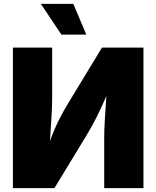

<svg xmlns="http://www.w3.org/2000/svg" viewBox="-20 -974 810 994"><path d="M722.7 0H519.5V-265.6Q519.5 -301.8 522.9 -358.2Q526.4 -414.6 530.8 -477.1Q504.4 -416 480.7 -368.7Q457 -321.3 423.3 -265.6L261.7 0H46.9V-727.5H250V-460.9Q250 -420.9 246.1 -360.4Q242.2 -299.8 238.8 -244.1Q261.2 -305.7 284.2 -351.3Q307.1 -397 334.5 -441.9L507.8 -727.5H722.7ZM297.9 -794.9 191.4 -954.1H359.4L426.8 -794.9Z"/></svg>

Font: Inter Black
Style: Regular
Weight: 900
Designer: Rasmus Andersson
Foundry: rsms
Version: Version 4.000;git-a52131595